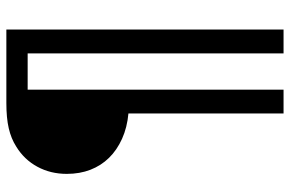

<svg xmlns="http://www.w3.org/2000/svg" viewBox="-174 -605 912 604"><g transform="rotate(-90 282.0 -303.0)"><path d="M227 133H302V-672H416V133H491V-739H260Q213 -739 180.5 -731.5Q148 -724 123 -708Q82 -683 59.5 -641.5Q37 -600 37 -549Q37 -508 50 -474.5Q63 -441 87.5 -416Q112 -391 147.5 -375Q183 -359 227 -355Z"/></g></svg>

Font: Involve
Style: Regular
Weight: 400
Designer: Stefan Peev
Foundry: Context Ltd.
Version: Version 1.001